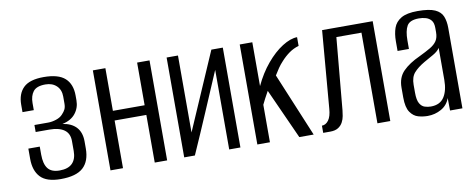

<svg xmlns="http://www.w3.org/2000/svg" viewBox="-51 -717 2322 936"><g transform="rotate(-10 1110.0 -249.0)"><path d="M188.8 -0.3Q118.7 -0.3 88.4 -32.6Q58.2 -64.8 58.2 -123.4V-174H114.7V-134.5Q114.7 -88.4 132.3 -65.4Q149.9 -42.5 190.3 -42.5Q232.6 -42.5 253.3 -63.4Q274 -84.3 274 -123.9V-173.6Q274 -211.4 248.1 -229.5Q222.3 -247.5 175.4 -247.5H107.4V-282.2H175.6Q194.9 -282.2 215.8 -289.2Q236.7 -296.1 248 -309.1Q259 -320.5 264.3 -331.5Q269.7 -342.5 269.7 -360.1V-394.5Q269.7 -428.2 248.8 -448Q227.9 -467.7 194.1 -467.7Q150.2 -467.7 133.5 -446Q116.9 -424.3 116.9 -389.3V-354.1H61V-390.3Q61 -444.8 91.6 -474.7Q122.2 -504.6 191.7 -504.6Q264.8 -504.6 297.4 -474.8Q330 -445 330 -388.7V-364.9Q330 -328.2 308 -300.4Q286 -272.7 242.9 -263.5Q287.1 -257.1 310.7 -231.3Q334.2 -205.4 334.2 -161.4V-126.3Q334.2 -63.3 299.8 -31.8Q265.3 -0.3 188.8 -0.3Z M434.1 0V-495H496.1V-283.8H653.2V-495H714.6V0H653.2V-235.9H496.1V0Z M799.1 0V-494.3H855.3V-113.5L1020.6 -494.3H1077.3V0H1021.8V-393.9Q979.5 -295 937.6 -196.9Q895.8 -98.9 851.9 0Z M1161.1 0V-495H1223.4V-278.1Q1251.5 -338.4 1289.8 -384Q1328.1 -429.7 1368.8 -455.4Q1409.5 -481.1 1442.6 -481.6V-438.3Q1416.7 -431 1394.9 -415.5Q1373 -399.9 1354.2 -378.9Q1341.1 -365.1 1330 -349Q1319 -332.9 1308.6 -315.6L1439.9 0H1368.8L1256.5 -248.7Q1247 -232.6 1237.4 -213.7Q1227.8 -194.8 1223.4 -185.6V0Z M1487.1 0V-35.6Q1506.5 -35.6 1520.3 -54.4Q1534 -73.2 1536.7 -110.4L1568.8 -494.3H1819.2V0H1755.6V-448.7H1631.4L1598.9 -92.5Q1597.6 -80.2 1594.9 -64.3Q1592.2 -48.5 1584.4 -33.8Q1576.7 -19.2 1561.8 -9.6Q1547 0 1522 0Z M2003.6 7.3Q1980.6 7.3 1957.2 0.9Q1933.8 -5.6 1917.6 -29.1Q1901.3 -52.6 1901.3 -102.5V-150.8Q1901.3 -201.2 1931.5 -231.7Q1961.6 -262.2 2014.9 -286.4Q2048.9 -302.8 2070.7 -315.7Q2092.4 -328.5 2103.3 -344.9Q2114.1 -361.4 2114.1 -387.8V-409.1Q2114.1 -433.5 2104.1 -446.1Q2094 -458.7 2077.7 -463.7Q2061.4 -468.6 2043 -468.6Q1998.1 -468.6 1983.9 -444.3Q1969.7 -420.1 1969.7 -372.3V-330.3H1913.5V-378Q1913.5 -415 1923.4 -443.5Q1933.3 -472 1961.3 -488.5Q1989.2 -505 2043 -505Q2100.3 -505 2128.7 -492.2Q2157.1 -479.3 2166.7 -455.2Q2176.3 -431.2 2176.3 -398.1V0H2115L2114.3 -61.8Q2102.2 -27.6 2071 -10.1Q2039.9 7.3 2003.6 7.3ZM2026.6 -35.3Q2072.1 -35.3 2092.7 -67Q2113.4 -98.6 2113.4 -152.1V-310.1Q2102.9 -294 2079.8 -280.9Q2056.8 -267.7 2033.3 -254.6Q1999.2 -234.8 1980.6 -213.6Q1961.9 -192.3 1961.9 -154.4V-115.5Q1961.9 -78.7 1971.8 -61.7Q1981.7 -44.6 1997 -40Q2012.2 -35.3 2026.6 -35.3Z"/></g></svg>

Font: Alumni Sans SC Thin
Style: Regular
Weight: 100
Designer: Robert E. Leuschke
Foundry: Robert E. Leuschke
Version: Version 1.018